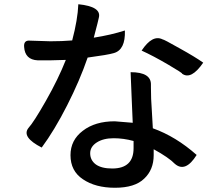

<svg xmlns="http://www.w3.org/2000/svg" viewBox="-20 -830 1040 907"><path d="M350 -810Q460 -799 447 -747Q446 -739 423 -652Q505 -665 570 -686Q573 -594 517 -579Q491 -571 394 -558Q357 -450 297 -332Q237 -214 177 -133Q81 -182 114 -225Q139 -252 197 -354Q255 -456 291 -547L218 -545Q158 -545 158 -545Q98 -548 94 -608Q91 -641 122 -638L218 -635Q274 -635 321 -639Q347 -737 350 -810ZM406 -106Q406 -73 433 -53Q460 -34 510 -34Q611 -34 611 -130V-164Q563 -177 517 -177Q468 -177 437 -157Q406 -137 406 -106ZM597 -489Q695 -489 693 -429V-417L694 -363L698 -294Q701 -244 702 -224Q811 -185 909 -98Q856 -13 806 -56Q777 -86 706 -125V-97Q706 -28 661 14Q617 57 523 57Q431 57 372 17Q313 -22 313 -97Q313 -168 371 -212Q429 -257 522 -257L607 -250L602 -367Q598 -452 597 -489ZM940 -534Q883 -451 840 -482Q844 -484 774 -525Q704 -566 649 -591Q700 -668 748 -644Q754 -644 828 -602Q902 -561 940 -534Z"/></svg>

Font: Swei Half Moon CJK SC
Style: Medium
Weight: 500
Version: Version 2.071